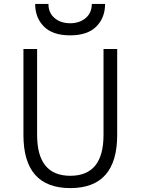

<svg xmlns="http://www.w3.org/2000/svg" viewBox="-20 -951 720 983"><path d="M160 -931H228Q228 -885 259.5 -858.5Q291 -832 339 -832Q387 -832 418.5 -858.5Q450 -885 450 -931H518Q518 -860 473 -815Q428 -770 339 -770Q250 -770 205 -815Q160 -860 160 -931ZM100 -260V-700H170V-260Q170 -51 340 -51Q510 -51 510 -260V-700H580V-260Q580 12 340 12Q100 12 100 -260Z"/></svg>

Font: Overpass Light
Style: Regular
Weight: 300
Designer: Delve Withrington, Thomas Jockin
Foundry: Delve Fonts
Version: Version 3.000;DELV;Overpass